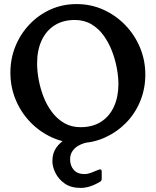

<svg xmlns="http://www.w3.org/2000/svg" viewBox="-20 -691 763 942"><path d="M356 -671Q426 -671 487 -643.5Q548 -616 594.5 -568Q641 -520 667 -457.5Q693 -395 693 -325Q693 -255 667.5 -193.5Q642 -132 596.5 -86.5Q551 -41 492 -15Q433 11 366 11Q296 11 235.5 -16.5Q175 -44 129 -91.5Q83 -139 57 -201.5Q31 -264 31 -334Q31 -403 55.5 -463.5Q80 -524 124.5 -571Q169 -618 228 -644.5Q287 -671 356 -671ZM347 -593Q289 -593 247.5 -566.5Q206 -540 184 -492Q162 -444 162 -380Q162 -342 170 -299Q178 -256 194 -215Q210 -174 235.5 -140.5Q261 -107 295.5 -87Q330 -67 375 -67Q435 -67 476.5 -94Q518 -121 539.5 -169Q561 -217 561 -279Q561 -313 553.5 -355Q546 -397 530 -439Q514 -481 489 -516Q464 -551 428.5 -572Q393 -593 347 -593ZM416 -8Q418 -6 419 -3Q420 0 420 2Q420 8 409 8Q405 8 391.5 12Q378 16 362.5 25Q347 34 335.5 50.5Q324 67 324 91Q324 122 342 142.5Q360 163 394 163Q410 163 426 157Q442 151 454.5 145.5Q467 140 471 140Q479 140 479 151V186Q479 196 472 200Q421 231 376 231Q328 231 297.5 209.5Q267 188 252 157.5Q237 127 237 100Q237 60 256 33.5Q275 7 301.5 -8Q328 -23 352 -29.5Q376 -36 386 -36Q395 -36 401 -28Z"/></svg>

Font: Young Serif Light
Style: Regular
Weight: 300
Designer: Bastien Sozeau
Foundry: NBR — Bastien Sozeau
Version: Version 5.001